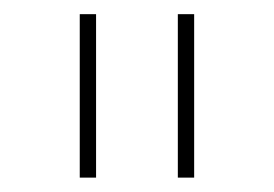

<svg xmlns="http://www.w3.org/2000/svg" viewBox="-20 -747 381 267"><path d="M113.6 -727.3V-500H90.9V-727.3ZM250 -727.3V-500H227.3V-727.3Z"/></svg>

Font: Inter UI Thin
Style: Regular
Weight: 100
Designer: Rasmus Andersson
Foundry: rsms
Version: 3.2;8d6f07862